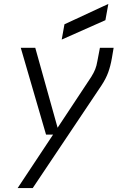

<svg xmlns="http://www.w3.org/2000/svg" viewBox="-20 -740 640 980"><path d="M215 -53 86 -496H160L274 -88L446 -348Q459 -369 466 -386.5Q473 -404 477 -428L490 -496H560L551 -443Q544 -403 532.5 -371Q521 -339 498 -304L147 220H70L251 -53ZM295 -538 309 -616 533 -720 518 -637Z"/></svg>

Font: DM Mono Light
Style: Italic
Weight: 300
Italic angle: -10°
Designer: Colophon Foundry
Foundry: Colophon Foundry
Version: Version 1.000; ttfautohint (v1.8.2.53-6de2)